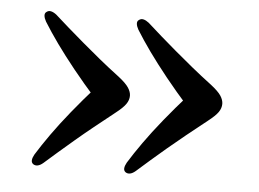

<svg xmlns="http://www.w3.org/2000/svg" viewBox="-37 -471 630 467"><g transform="rotate(5 278.0 -237.5)"><path d="M504.5 -238Q504.5 -227.5 497.8 -217.8Q491 -208 473 -194Q446.5 -173 423.5 -154.5Q400.5 -136 380.2 -118.8Q360 -101.5 342.2 -86.2Q324.5 -71 309 -57Q302 -51 295.8 -49.8Q289.5 -48.5 284.5 -52Q280 -55.5 280.5 -61.5Q281 -67.5 285.5 -75.5Q300 -99 319.5 -126.5Q339 -154 364.5 -185.5Q390 -217 422 -253V-222.5Q390 -258.5 364.5 -290.2Q339 -322 319.5 -349.2Q300 -376.5 285.5 -400Q281 -408 280.5 -414.2Q280 -420.5 284.5 -423.5Q289.5 -427.5 295.8 -426Q302 -424.5 309 -419Q324.5 -405 342.2 -389.5Q360 -374 380.2 -356.8Q400.5 -339.5 423.5 -320.8Q446.5 -302 473 -282Q491 -268 497.8 -257.8Q504.5 -247.5 504.5 -238ZM279 -238Q279 -227.5 272.2 -217.8Q265.5 -208 247.5 -194Q221 -173 198 -154.5Q175 -136 154.8 -118.8Q134.5 -101.5 116.8 -86.2Q99 -71 83.5 -57Q76.5 -51 70.2 -49.8Q64 -48.5 59 -52Q54.5 -55.5 55 -61.5Q55.5 -67.5 60 -75.5Q74.5 -99 94 -126.5Q113.5 -154 139 -185.5Q164.5 -217 196.5 -253V-222.5Q164.5 -258.5 139 -290.2Q113.5 -322 94 -349.2Q74.5 -376.5 60 -400Q55.5 -408 55 -414.2Q54.5 -420.5 59 -423.5Q64 -427.5 70.2 -426Q76.5 -424.5 83.5 -419Q99 -405 116.8 -389.5Q134.5 -374 154.8 -356.8Q175 -339.5 198 -320.8Q221 -302 247.5 -282Q265.5 -268 272.2 -257.8Q279 -247.5 279 -238Z"/></g></svg>

Font: Fraunces 10pt
Style: Regular
Weight: 400
Version: Version 1.000;[b76b70a41]